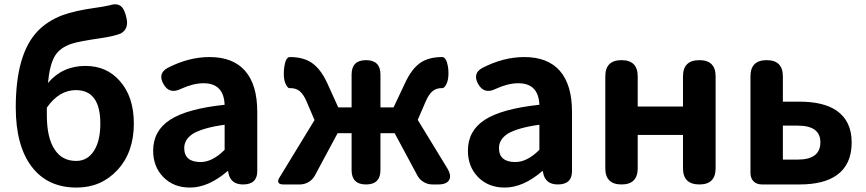

<svg xmlns="http://www.w3.org/2000/svg" viewBox="-20 -831 3900 865"><path d="M325 14Q194 14 122.5 -80.5Q51 -175 51 -347Q51 -587 149 -690Q193 -736 260 -762Q318 -783 404 -795Q442 -800 474 -807Q507 -818 526 -802Q542 -788 550 -749Q561 -701 524 -680Q494 -668 434 -659Q337 -645 303 -634Q251 -617 228 -580Q204 -541 196 -457Q261 -534 365 -534Q460 -534 519 -467Q583 -396 583 -274Q583 -145 509 -65Q436 14 325 14ZM323 -106Q374 -106 403 -151Q432 -196 432 -274Q432 -425 322 -425Q246 -425 191 -346V-313Q191 -210 226 -158Q259 -106 323 -106Z M836 14Q762 14 716 -33Q670 -80 670 -152Q670 -242 746.5 -291.5Q823 -341 992 -359Q988 -456 897 -456Q851 -456 796 -431Q743 -404 716 -453Q690 -500 735 -525Q830 -574 924 -574Q1030 -574 1084.5 -511.5Q1139 -449 1139 -327V-163V-60Q1139 0 1075 0Q1019 0 1009 -52L1008 -60H1005Q919 14 836 14ZM884 -101Q937 -101 992 -156V-269Q897 -256 850 -229Q810 -203 810 -164Q810 -101 884 -101Z M1256 0Q1239 0 1234.5 -8.5Q1230 -17 1239 -31L1397 -290L1362 -372Q1347 -408 1328 -422Q1312 -434 1288 -434Q1287 -434 1286 -434Q1278 -432 1270 -447Q1263 -459 1261 -471Q1256 -497 1261 -531Q1267 -571 1284 -574Q1285 -574 1286 -574Q1345 -574 1383 -549Q1425 -521 1455 -455L1504 -347H1564V-495Q1564 -560 1629 -560Q1694 -560 1694 -495V-347H1753L1804 -455Q1834 -521 1875 -549Q1913 -574 1972 -574Q1973 -574 1974 -574Q1991 -571 1998 -532Q2003 -499 1998 -473Q1996 -461 1989 -448Q1980 -433 1972 -434Q1971 -434 1970 -434Q1947 -434 1931 -422Q1912 -408 1897 -372L1862 -291L1995 -73Q2015 -40 2003.5 -20Q1992 0 1954 0H1928Q1907 0 1888.5 -11Q1870 -22 1860 -41L1758 -231H1694V-65Q1694 0 1629 0Q1564 0 1564 -65V-231H1501L1399 -41Q1389 -22 1370.5 -11Q1352 0 1331 0H1298Z M2254 14Q2180 14 2134 -33Q2088 -80 2088 -152Q2088 -242 2164.5 -291.5Q2241 -341 2410 -359Q2406 -456 2315 -456Q2269 -456 2214 -431Q2161 -404 2134 -453Q2108 -500 2153 -525Q2248 -574 2342 -574Q2448 -574 2502.5 -511.5Q2557 -449 2557 -327V-163V-60Q2557 0 2493 0Q2437 0 2427 -52L2426 -60H2423Q2337 14 2254 14ZM2302 -101Q2355 -101 2410 -156V-269Q2315 -256 2268 -229Q2228 -203 2228 -164Q2228 -101 2302 -101Z M2780 0Q2707 0 2707 -73V-487Q2707 -560 2780 -560Q2853 -560 2853 -487V-351H3057V-487Q3057 -560 3131 -560Q3204 -560 3204 -487V-73Q3204 0 3131 0Q3057 0 3057 -73V-223H2955H2853V-73Q2853 0 2780 0Z M3413 0Q3389 0 3375 -14Q3361 -28 3361 -52V-487Q3361 -560 3434 -560Q3507 -560 3507 -487V-373H3582Q3691 -373 3750 -332Q3817 -285 3817 -189Q3817 -90 3750 -42Q3691 0 3582 0H3471ZM3507 -112H3574Q3676 -112 3676 -190Q3676 -265 3574 -265H3507V-188Z"/></svg>

Font: GenSenRounded JP B
Style: Regular
Weight: 700
Version: Version 1.501;PS 1;hotconv 16.6.51;makeotf.lib2.5.65220